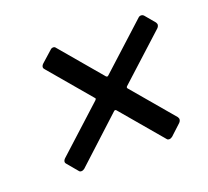

<svg xmlns="http://www.w3.org/2000/svg" viewBox="-66 -538 491 454"><g transform="rotate(-20 179.5 -311.0)"><path d="M357 -427Q357 -422 353 -418L239 -314Q236 -311 239 -308L327 -204Q329 -200 329 -199Q329 -194 325 -190L298 -165Q294 -162 290 -162Q286 -162 284 -165L196 -269Q193 -272 190 -269L77 -165Q73 -162 69 -162Q65 -162 63 -165L42 -190Q39 -193 39 -196Q39 -200 43 -204L157 -308Q161 -312 158 -314L70 -418Q67 -421 67 -424Q67 -428 71 -432L99 -457Q102 -460 106 -460Q110 -460 112 -457L200 -353Q203 -350 206 -353L320 -457Q323 -460 327 -460Q331 -460 334 -457L355 -432Q357 -428 357 -427Z"/></g></svg>

Font: Barlow Condensed
Style: Italic
Weight: 400
Width: 3
Italic angle: -7°
Designer: Jeremy Tribby
Foundry: Tribby Type
Version: Version 1.408